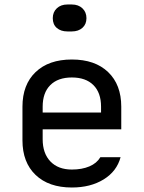

<svg xmlns="http://www.w3.org/2000/svg" viewBox="-20 -825 640 855"><path d="M300 10Q197 10 138.5 -46Q80 -102 80 -200V-350Q80 -448 138.5 -504Q197 -560 300 -560Q403 -560 461.5 -504Q520 -448 520 -350V-249H170V-205Q170 -142 204.5 -106Q239 -70 300 -70Q345 -70 378 -84Q411 -98 427 -125H517Q500 -62 441.5 -26Q383 10 300 10ZM430 -324V-350Q430 -412 396 -446Q362 -480 300 -480Q238 -480 204 -446Q170 -412 170 -350V-324ZM280 -805H300Q329 -805 347 -788Q365 -771 365 -744Q365 -717 347 -701Q329 -685 300 -685H280Q251 -685 233 -700.5Q215 -716 215 -744Q215 -771 233 -788Q251 -805 280 -805Z"/></svg>

Font: JetBrainsMono NF
Style: Regular
Weight: 400
Monospace: yes
Designer: Philipp Nurullin, Konstantin Bulenkov
Foundry: JetBrains
Version: Version 1.0.2; ttfautohint (v1.8.3)